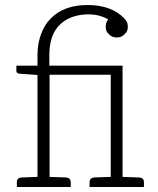

<svg xmlns="http://www.w3.org/2000/svg" viewBox="-20 -743 628 763"><path d="M532 -38H522C517 -38 510 -39 500 -39C490 -39 479 -40 467 -40V-482H176V-523C176 -578 190 -619 219 -646C239 -665 264 -677 296 -683C339 -690 377 -685 410 -666C407 -663 405 -658 403 -654C401 -648 400 -643 400 -637C400 -631 401 -625 403 -620C405 -615 409 -611 413 -607C417 -603 422 -599 427 -597C432 -595 438 -594 444 -594C450 -594 456 -595 461 -597C466 -599 471 -603 475 -607C479 -611 483 -615 485 -620C487 -625 488 -631 488 -637C488 -643 487 -648 485 -654C483 -659 480 -663 476 -667L475 -668L474 -670C439 -706 390 -723 329 -723C297 -723 270 -719 245 -710C220 -701 199 -687 182 -670C165 -653 152 -632 143 -607C134 -582 129 -556 129 -525V-482H45V-462C45 -454 49 -451 59 -450L129 -445V-40C117 -40 108 -39 98 -39C88 -39 81 -38 76 -38H67C54 -37 47 -31 47 -20V0H129H131H177H261V-20C261 -31 254 -37 241 -38H231C226 -38 219 -39 209 -39C199 -39 189 -40 177 -40V-446H420V-40C408 -40 397 -39 387 -39C377 -39 370 -38 365 -38H356C343 -37 336 -31 336 -20V0H420H468H552V-20C552 -31 545 -37 532 -38Z"/></svg>

Font: SVN-Aleo
Style: Light
Weight: 300
Designer: Alessio Laiso
Version: Version 1.2.2